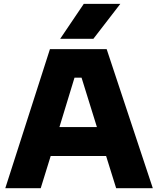

<svg xmlns="http://www.w3.org/2000/svg" viewBox="-20 -988 830 1008"><path d="M470.2 -784.2H295.9L419.9 -967.8H611.8ZM193.8 0H7.8L242.2 -730H540L782.2 0H589.8L537.1 -168.9H246.1ZM292 -320.8H488.8L408.2 -580.1H371.1Z"/></svg>

Font: Sora ExtraBold
Style: Regular
Weight: 800
Designer: Jonathan Barnbrook, Julián Moncada
Foundry: Barnbrook Fonts
Version: Version 2.000